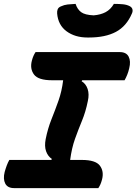

<svg xmlns="http://www.w3.org/2000/svg" viewBox="-25 -968 702 988"><path d="M481 0H48Q14 0 2 -23.5Q-10 -47 -1 -83Q4 -101 10 -117Q16 -133 23 -145H239L242 -150Q221 -164 212 -190Q203 -216 210 -252Q221 -307 240 -354.5Q259 -402 276 -450Q293 -498 300 -555H243Q172 -555 150 -584.5Q128 -614 139 -656Q143 -671 147.5 -681Q152 -691 158 -700H591Q625 -700 637 -676.5Q649 -653 640 -617Q636 -599 629.5 -583Q623 -567 616 -555H398L395 -550Q417 -537 426 -510Q435 -483 427 -448Q416 -393 397 -347Q378 -301 361 -253.5Q344 -206 336 -145H396Q467 -145 489 -115.5Q511 -86 500 -44Q496 -29 491.5 -19Q487 -9 481 0ZM561 -948Q587 -948 607.5 -946Q628 -944 643 -936Q654 -930 656.5 -920Q659 -910 654 -899Q626 -833 571.5 -804Q517 -775 433 -775H425Q361 -775 317.5 -807Q274 -839 269 -899Q268 -911 272 -920.5Q276 -930 288 -935Q305 -943 323 -945Q341 -947 364 -948Q373 -920 392.5 -905.5Q412 -891 457 -889Q493 -892 518.5 -905.5Q544 -919 561 -948Z"/></svg>

Font: Recursive Mn Csl St XBd
Style: Italic
Weight: 800
Italic angle: -15°
Monospace: yes
Version: Version 1.079;hotconv 1.0.112;makeotfexe 2.5.65598; ttfautoh